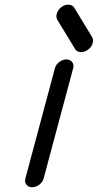

<svg xmlns="http://www.w3.org/2000/svg" viewBox="-20 -789 412 809"><path d="M367.9 -633.1Q375 -621.1 369.9 -605.3Q364.7 -589.6 350.1 -579.1Q335.2 -568.6 319.3 -569.5Q303.5 -570.3 296.4 -582.3L221.4 -705.8Q214.6 -718.3 220 -733.9Q225.3 -749.5 239.7 -759.8Q254.4 -770.3 270.3 -769.2Q286.1 -768.1 293.2 -756.1ZM211.4 -501.5Q215.3 -516.6 229.6 -527.6Q243.9 -538.6 259.8 -538.6Q275.4 -538.6 283.9 -527.6Q292.5 -516.6 288.3 -501.5L163.8 -36.9Q159.9 -21.7 145.6 -10.9Q131.3 0 115.5 0Q99.6 0 91.3 -10.9Q83 -21.7 86.9 -36.9Z"/></svg>

Font: Tecnico
Style: GruesoInclinado
Weight: 700
Italic angle: -15°
Version: Version 1.3